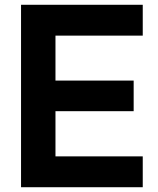

<svg xmlns="http://www.w3.org/2000/svg" viewBox="-20 -783 661 803"><path d="M577 0H68V-763H577V-634H212V-446H539V-318H212V-129H577Z"/></svg>

Font: Open Sauce Sans
Style: Bold
Weight: 700
Designer: Alfredo Marco Pradil
Foundry: Creative Sauce Fz LLC
Version: Version 1.477